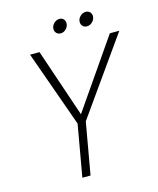

<svg xmlns="http://www.w3.org/2000/svg" viewBox="-124 -932 839 1018"><g transform="rotate(-15 295.5 -422.5)"><path d="M250 -284 101 -702H153L280 -327L539 -702H591L295 -284L245 0H200ZM288 -769Q274 -769 265 -778Q256 -787 256 -801Q256 -818 269.5 -831.5Q283 -845 301 -845Q314 -845 322.5 -836Q331 -827 331 -814Q331 -796 318 -782.5Q305 -769 288 -769ZM432 -769Q418 -769 409 -778Q400 -787 400 -801Q400 -818 413.5 -831.5Q427 -845 445 -845Q458 -845 467 -836Q476 -827 476 -814Q476 -796 462.5 -782.5Q449 -769 432 -769Z"/></g></svg>

Font: Poppins ExtraLight
Style: Italic
Weight: 275
Italic angle: -10°
Designer: Ninad Kale (Devanagari), Jonny Pinhorn (Latin)
Foundry: Indian Type Foundry
Version: Version 3.200;PS 1.000;hotconv 16.6.54;makeotf.lib2.5.65590